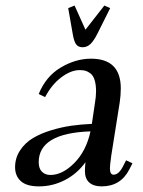

<svg xmlns="http://www.w3.org/2000/svg" viewBox="-20 -663 515 690"><path d="M34.2 -62Q34.2 -95.2 52 -122.3Q69.8 -149.4 97.7 -166.3Q125.5 -183.1 163.1 -194.6Q200.7 -206.1 236.6 -211.2Q272.5 -216.3 310.1 -217.8L320.8 -290Q325.2 -315.4 325.2 -334Q325.2 -358.9 320.1 -375.2Q314.9 -391.6 305.4 -398.9Q295.9 -406.2 287.1 -408.7Q278.3 -411.1 266.1 -411.1Q234.9 -411.1 200.2 -385Q165.5 -358.9 142.1 -314L119.1 -325.2Q145 -388.7 198.5 -420.4Q252 -452.1 307.1 -452.1Q414.1 -452.1 414.1 -345.2Q414.1 -320.3 410.2 -294.9L379.9 -104Q375 -68.8 375 -58.1Q375 -35.2 388.2 -35.2Q406.7 -35.2 421.9 -64.9L433.1 -86.9L456.1 -76.2L444.8 -54.2Q413.6 6.8 345.2 6.8Q316.4 6.8 300.8 -7.1Q285.2 -21 285.2 -47.9Q285.2 -60.5 287.1 -80.1Q257.8 -39.1 213.6 -16.1Q169.4 6.8 120.1 6.8Q75.7 6.8 54.9 -12Q34.2 -30.8 34.2 -62ZM119.1 -80.1Q119.1 -57.1 130.9 -45.7Q142.6 -34.2 161.1 -34.2Q204.6 -34.2 247.3 -77.4Q290 -120.6 305.2 -190.9Q119.1 -184.6 119.1 -80.1ZM225.1 -633.8 248 -643.1 287.1 -556.2 355 -643.1 376 -633.8 330.1 -542Q316.4 -515.1 304.4 -504.2Q292.5 -493.2 276.9 -493.2Q261.2 -493.2 253.4 -503.9Q245.6 -514.6 241.2 -542Z"/></svg>

Font: Dihjauti
Style: Bold Italic
Weight: 700
Italic angle: -9°
Designer: T. Christopher White
Version: Version 3.0.0